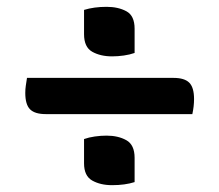

<svg xmlns="http://www.w3.org/2000/svg" viewBox="-20 -581 640 562"><path d="M226 -552Q255 -561 292 -561Q326 -561 350 -548Q374 -535 374 -497V-426Q360 -421 342.5 -418.5Q325 -416 308 -416Q274 -416 250 -429.5Q226 -443 226 -481ZM59 -353H488Q520 -353 534 -339Q548 -325 548 -291Q548 -270 543 -247H114Q82 -247 68 -261Q54 -275 54 -309Q54 -320 55.5 -330Q57 -340 59 -353ZM226 -174Q240 -179 257.5 -181.5Q275 -184 292 -184Q326 -184 350 -170.5Q374 -157 374 -119V-48Q346 -39 308 -39Q274 -39 250 -52.5Q226 -66 226 -103Z"/></svg>

Font: Recursive Mn Csl St Med
Style: Regular
Weight: 500
Monospace: yes
Version: Version 1.079;hotconv 1.0.112;makeotfexe 2.5.65598; ttfautoh